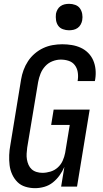

<svg xmlns="http://www.w3.org/2000/svg" viewBox="-20 -974 540 1002"><path d="M163 8Q137 8 112.5 0.5Q88 -7 71 -24Q54 -41 43.5 -64Q33 -87 30 -112.5Q27 -138 28 -164.5Q29 -191 34 -217L90 -559Q94 -584 103 -608.5Q112 -633 126.5 -655Q141 -677 161.5 -694.5Q182 -712 205.5 -723Q229 -734 254.5 -738.5Q280 -743 305 -743Q330 -743 354.5 -739Q379 -735 401 -725Q423 -715 440 -698Q457 -681 466.5 -659Q476 -637 478.5 -612Q481 -587 477 -561L475 -551H385L386 -557Q389 -578 385.5 -598.5Q382 -619 370 -634.5Q358 -650 338.5 -656.5Q319 -663 297 -663Q276 -663 254 -654.5Q232 -646 216 -628.5Q200 -611 191.5 -589.5Q183 -568 179 -546L122 -204Q120 -188 119 -172.5Q118 -157 120.5 -142Q123 -127 129 -113.5Q135 -100 145.5 -90.5Q156 -81 171 -76.5Q186 -72 201 -72Q222 -72 243.5 -78.5Q265 -85 281.5 -100Q298 -115 307 -135Q316 -155 320 -176L344 -322H247L260 -402H448L382 0H299L316 -103Q306 -80 291 -59Q276 -38 256 -22Q236 -6 211.5 1Q187 8 163 8ZM340 -816Q324 -816 308.5 -821.5Q293 -827 284 -839.5Q275 -852 272.5 -868.5Q270 -885 272 -902Q274 -913 280 -924Q286 -935 296 -942Q306 -949 317.5 -951.5Q329 -954 341 -954Q357 -954 372.5 -948.5Q388 -943 397 -930.5Q406 -918 409 -901.5Q412 -885 409 -868Q407 -857 401 -846Q395 -835 385 -828Q375 -821 363.5 -818.5Q352 -816 340 -816Z"/></svg>

Font: Iosevka Term Curly Md Obl
Style: Regular
Weight: 500
Italic angle: -9°
Designer: Belleve Invis
Foundry: Belleve Invis
Version: Version 32.3.0